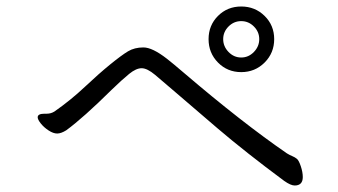

<svg xmlns="http://www.w3.org/2000/svg" viewBox="-20 -678 1040 591"><path d="M722.5 -658Q765 -658 794.5 -629Q824 -600 824 -557.5Q824 -515 794.5 -485.5Q765 -456 722.5 -456Q680 -456 651 -485.5Q622 -515 622 -557.5Q622 -600 651 -629Q680 -658 722.5 -658ZM667 -557.5Q667 -535 683.5 -518Q700 -501 722.5 -501Q745 -501 761.5 -518Q778 -535 778 -557.5Q778 -580 761.5 -596.5Q745 -613 722.5 -613Q700 -613 683.5 -596.5Q667 -580 667 -557.5ZM96 -317Q96 -328 117 -328H124Q137 -328 148 -335Q198 -370 241 -410.5Q284 -451 319 -479.5Q354 -508 374 -520Q394 -532 421.5 -532Q449 -532 494 -497Q512 -483 547 -453Q725 -301 863 -206Q871 -201 879.5 -197.5Q888 -194 894 -189Q900 -184 906 -166Q912 -148 912 -133Q912 -107 887 -107Q875 -107 855 -121Q735 -210 649 -283.5Q563 -357 522.5 -392Q482 -427 457.5 -447.5Q433 -468 416 -468Q399 -468 377.5 -450.5Q356 -433 324 -402Q236 -315 184 -277Q168 -267 156 -267Q144 -267 129.5 -276.5Q115 -286 105.5 -298Q96 -310 96 -317Z"/></svg>

Font: LXGW Bright TC
Style: Regular
Weight: 400
Designer: Christian Thalmann (Catharsis Fonts)
Foundry: LXGW / Christian Thalmann (Catharsis Fonts) / Fontworks Inc.
Version: Version 5.501